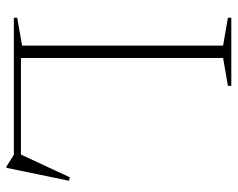

<svg xmlns="http://www.w3.org/2000/svg" viewBox="-91 -624 738 596"><g transform="rotate(90 278.0 -326.0)"><path d="M501 23H497L460.5 0H140.5V-22H480L453.5 -8.5L530.5 -174L541 -171ZM160 -649.5V0H35V-10.5L121.5 -25.5V-649.5L35 -664.5V-675H246.5V-664.5Z"/></g></svg>

Font: Newsreader 24pt ExtraLight
Style: Regular
Weight: 250
Designer: Hugues Gentile
Foundry: Production Type
Version: Version 1.003